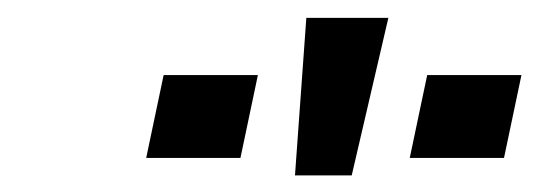

<svg xmlns="http://www.w3.org/2000/svg" viewBox="-20 -794 640 220"><path d="M469.5 -708H577.5L557.5 -613H449.5ZM167.5 -708H275.5L255.5 -613H147.5ZM425 -773.5 383 -593H318L331 -773.5Z"/></svg>

Font: JuliaMono MediumItalic
Style: Regular
Weight: 500
Italic angle: -9°
Monospace: yes
Designer: cormullion
Foundry: corm
Version: Version 0.049; ttfautohint (v1.8.4)